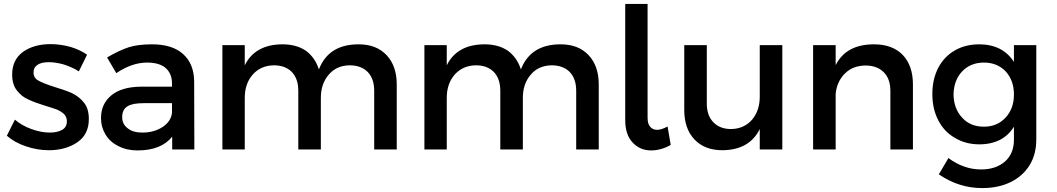

<svg xmlns="http://www.w3.org/2000/svg" viewBox="-20 -762 5389 979"><path d="M306 -433C333 -424 359 -413 382 -398L424 -483C400 -500 372 -513 339 -523C306 -532 272 -537 238 -537C182 -537 135 -524 98 -498C61 -471 42 -433 42 -382C42 -348 50 -321 66 -301C82 -280 101 -265 124 -255C146 -244 175 -234 210 -223C237 -215 257 -208 271 -203C285 -197 297 -189 307 -180C316 -170 321 -158 321 -143C321 -124 313 -109 297 -100C281 -91 260 -86 234 -86C204 -86 173 -92 140 -104C107 -116 79 -132 56 -152L15 -70C41 -47 73 -29 112 -16C150 -3 189 4 229 4C287 4 336 -10 375 -37C414 -64 433 -103 433 -155C433 -190 425 -218 408 -239C391 -260 370 -276 347 -287C323 -298 293 -308 257 -319C219 -331 192 -342 176 -351C159 -360 151 -374 151 -392C151 -410 158 -423 172 -432C186 -441 205 -445 229 -445C252 -445 278 -441 306 -433Z M858 0H971L970 -349C969 -408 950 -454 913 -487C876 -520 823 -536 755 -536C708 -536 668 -531 636 -521C603 -510 567 -493 526 -469L573 -389C626 -425 679 -443 730 -443C771 -443 803 -434 825 -415C846 -396 857 -370 857 -336V-320H696C633 -319 583 -305 548 -276C513 -247 495 -209 495 -160C495 -129 503 -101 518 -76C533 -51 555 -31 584 -17C612 -2 645 5 682 5C761 5 820 -18 858 -65ZM810 -115C781 -96 747 -86 706 -86C674 -86 649 -93 631 -108C612 -122 603 -141 603 -165C603 -190 612 -209 630 -220C647 -231 675 -236 713 -236H857V-187C854 -158 838 -134 810 -115Z M1951 -481C1916 -518 1869 -536 1808 -536C1706 -536 1639 -493 1606 -408C1593 -449 1571 -480 1540 -503C1508 -525 1468 -536 1421 -536C1328 -536 1263 -500 1228 -429V-532H1114V0H1228V-263C1228 -310 1241 -350 1268 -381C1295 -412 1331 -428 1376 -429C1415 -429 1445 -418 1468 -395C1490 -372 1501 -340 1501 -299V0H1616V-263C1616 -310 1629 -350 1656 -381C1682 -412 1717 -428 1762 -429C1801 -429 1832 -418 1855 -395C1877 -372 1888 -340 1888 -299V0H2003V-331C2003 -394 1986 -444 1951 -481Z M2981 -481C2946 -518 2899 -536 2838 -536C2736 -536 2669 -493 2636 -408C2623 -449 2601 -480 2570 -503C2538 -525 2498 -536 2451 -536C2358 -536 2293 -500 2258 -429V-532H2144V0H2258V-263C2258 -310 2271 -350 2298 -381C2325 -412 2361 -428 2406 -429C2445 -429 2475 -418 2498 -395C2520 -372 2531 -340 2531 -299V0H2646V-263C2646 -310 2659 -350 2686 -381C2712 -412 2747 -428 2792 -429C2831 -429 2862 -418 2885 -395C2907 -372 2918 -340 2918 -299V0H3033V-331C3033 -394 3016 -444 2981 -481Z M3295 -116C3286 -126 3282 -141 3282 -162V-742H3168V-150C3168 -101 3180 -63 3205 -36C3230 -9 3261 5 3300 5C3333 5 3367 -4 3400 -23L3384 -117C3363 -106 3346 -100 3331 -100C3316 -100 3304 -105 3295 -116Z M3969 -532H3854V-270C3854 -222 3841 -183 3815 -152C3788 -121 3753 -105 3708 -104C3669 -104 3639 -116 3617 -139C3595 -162 3584 -193 3584 -233V-532H3469V-201C3469 -138 3486 -88 3521 -51C3556 -14 3603 4 3664 4C3756 3 3819 -33 3854 -104V0H3969Z M4583 -482C4548 -518 4499 -536 4437 -536C4342 -536 4277 -501 4241 -430V-532H4126V0H4241V-283C4245 -326 4261 -360 4288 -387C4315 -414 4349 -427 4392 -428C4432 -428 4463 -417 4486 -394C4509 -371 4520 -339 4520 -299V0H4635V-331C4635 -395 4618 -445 4583 -482Z M5264 -532H5150V-446C5132 -475 5108 -497 5078 -513C5048 -528 5013 -536 4974 -536C4927 -536 4885 -526 4849 -505C4812 -484 4784 -454 4764 -416C4744 -377 4734 -333 4734 -283C4734 -232 4744 -188 4764 -149C4784 -110 4812 -80 4849 -59C4885 -37 4927 -26 4974 -26C5014 -26 5049 -34 5079 -49C5108 -64 5132 -87 5150 -116V-49C5150 -3 5135 34 5105 61C5074 88 5034 102 4983 102C4952 102 4923 97 4896 87C4869 78 4842 63 4816 44L4767 127C4836 174 4909 197 4988 197C5043 197 5092 187 5134 166C5175 146 5207 117 5230 80C5253 43 5264 -1 5264 -52ZM5107 -162C5078 -131 5042 -116 4997 -116C4951 -116 4914 -131 4886 -162C4857 -193 4843 -232 4842 -280C4843 -328 4857 -367 4886 -398C4915 -428 4952 -443 4997 -443C5042 -443 5079 -428 5108 -398C5136 -367 5150 -328 5150 -280C5150 -232 5136 -193 5107 -162Z"/></svg>

Font: Argentum Sans
Style: Regular
Weight: 400
Designer: Julieta Ulanovsky
Foundry: Julieta Ulanovsky
Version: Version 5.001;March 29, 2019;FontCreator 11.5.0.2425 64-bit